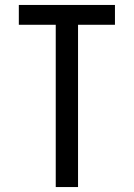

<svg xmlns="http://www.w3.org/2000/svg" viewBox="-20 -755 540 775"><path d="M205 0V-655H56V-735H444V-655H295V0Z"/></svg>

Font: Iosevka Medium
Style: Regular
Weight: 500
Monospace: yes
Designer: Belleve Invis
Foundry: Belleve Invis
Version: Version 32.5.0; ttfautohint (v1.8.4)